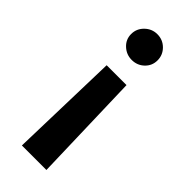

<svg xmlns="http://www.w3.org/2000/svg" viewBox="-234 -548 786 786"><g transform="rotate(45 158.5 -155.0)"><path d="M100.6 -275.2 87.5 202.4H229.5L215.6 -275.2ZM234 -436.6Q234 -467.7 211.8 -489.9Q189.6 -512 157.7 -512Q126.7 -512 103.9 -489.9Q81.1 -467.7 81.1 -436.6Q81.1 -405.5 103.9 -384.3Q126.7 -363 157.7 -363Q189.6 -363 211.8 -384.3Q234 -405.5 234 -436.6Z"/></g></svg>

Font: Estedad VF
Style: Regular
Weight: 100
Designer: Amin Abedi
Version: Version 7.3